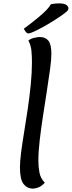

<svg xmlns="http://www.w3.org/2000/svg" viewBox="-20 -1109 425 1136"><path d="M348 -1020Q321 -1001 289.5 -981.5Q258 -962 228.5 -946Q199 -930 177.5 -920.5Q156 -911 148 -911Q135 -911 121 -939Q176 -980 207.5 -1006.5Q239 -1033 256 -1051Q273 -1069 281 -1084Q295 -1087 306.5 -1088Q318 -1089 328 -1089Q361 -1089 373 -1079.5Q385 -1070 385 -1061Q385 -1051 378 -1044Q371 -1037 348 -1020ZM207 -158Q207 -121 213.5 -87.5Q220 -54 245 -28Q226 -7 207 0Q188 7 176 7Q141 7 119.5 -20Q98 -47 98 -119Q98 -154 105 -208Q112 -262 123 -328.5Q134 -395 144.5 -466.5Q155 -538 162 -608.5Q169 -679 169 -741Q169 -776 166 -808.5Q163 -841 148 -869Q159 -879 180 -884.5Q201 -890 215 -890Q249 -890 266.5 -868Q284 -846 284 -790Q284 -756 276 -698Q268 -640 257 -569Q246 -498 234.5 -423.5Q223 -349 215 -280Q207 -211 207 -158Z"/></svg>

Font: Paprika
Style: Regular
Weight: 400
Designer: Eduardo Rodriguez Tunni
Foundry: Eduardo Rodriguez Tunni
Version: Version 1.010; ttfautohint (v1.8.3)